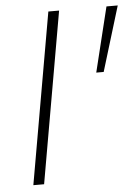

<svg xmlns="http://www.w3.org/2000/svg" viewBox="-50 -707 538 747"><g transform="rotate(-5 219.0 -334.0)"><path d="M50 0 167 -668H209L92 0ZM332 -415 394 -668H438L361 -415Z"/></g></svg>

Font: Gantari ExtraLight
Style: Italic
Weight: 250
Italic angle: -10°
Designer: Anugrah Pasau
Foundry: Lafontype
Version: Version 1.000